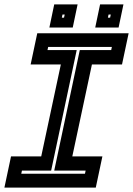

<svg xmlns="http://www.w3.org/2000/svg" viewBox="-37 -851 604 871"><path d="M-17 0 13 -141.5H150L239 -558.5H102L132 -700H546.5L516.5 -558.5H380L291 -141.5H427.5L397.5 0ZM59.5 -63H348.5L351.5 -77H209L325 -624H467.5L470.5 -638H181.5L178.5 -624H311L195 -77H62.5ZM395 -726 417 -831H523L501 -726ZM187 -726 209 -831H315L293 -726ZM243.5 -771H253.5L256.5 -785H246.5ZM452.5 -771H462.5L465.5 -785H455.5Z"/></svg>

Font: Tourney
Style: Bold Italic
Weight: 700
Italic angle: -12°
Version: Version 1.015